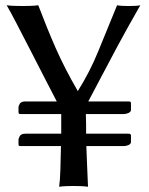

<svg xmlns="http://www.w3.org/2000/svg" viewBox="-20 -712 570 735"><path d="M56.6 -275.4Q50.8 -275.4 50.8 -283.2V-300.3Q50.8 -307.6 56.2 -315.7Q61.5 -323.7 77.6 -323.7H197.3Q178.2 -359.4 151.9 -411.4Q125.5 -463.4 96.7 -519Q67.9 -574.7 43.9 -621.1Q20 -667.5 5.4 -691.9Q19 -689.9 35.9 -689.5Q52.7 -689 66.9 -689Q80.6 -689 96.4 -689.5Q112.3 -689.9 126.5 -691.9Q160.2 -603 193.8 -526.6Q227.5 -450.2 277.8 -363.3Q323.7 -436 356.4 -516.4Q389.2 -596.7 428.2 -691.9Q438 -689.9 450.2 -689.5Q462.4 -689 472.7 -689Q483.4 -689 495.6 -689.5Q507.8 -689.9 517.1 -691.9Q466.3 -603 429.9 -535.2Q393.6 -467.3 366.7 -416Q339.8 -364.7 317.9 -323.7H472.7Q481.4 -323.7 481.4 -316.9V-291.5Q481.4 -284.2 472.4 -279.8Q463.4 -275.4 454.1 -275.4H308.6Q309.6 -257.8 309.6 -238.5Q309.6 -219.2 309.6 -200.2H472.7Q481.4 -200.2 481.4 -192.9V-168.9Q481.4 -161.1 472.4 -157Q463.4 -152.8 454.1 -152.8H310.5Q312.5 -103 314.2 -60.5Q315.9 -18.1 316.9 2.9Q304.2 1 288.3 0.5Q272.5 0 260.7 0Q250 0 234.6 0.5Q219.2 1 206.5 2.9Q210 -22.5 211.2 -63.7Q212.4 -105 213.4 -152.8H56.6Q50.8 -152.8 50.8 -160.2V-175.8Q50.8 -183.1 56.2 -191.7Q61.5 -200.2 77.6 -200.2H214.4Q214.4 -219.2 214.4 -238.5Q214.4 -257.8 214.4 -275.4Z"/></svg>

Font: Kurinto Seri
Style: Regular
Weight: 400
Designer: Kurinto was developed by Clint Goss from a range of fonts that are compatible with the SIL Open Font License Version 1.1
Foundry: Clinton F. Goss
Version: Version 2.196; July 25, 2020